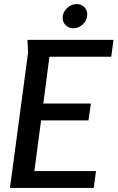

<svg xmlns="http://www.w3.org/2000/svg" viewBox="-20 -924 578 944"><path d="M115 -728H538L527 -645H223L193 -415H427L415 -332H182L149 -83H452L441 0H29L118 -665ZM409 -853Q409 -825 388 -805Q367 -785 340 -785Q318 -785 303 -800Q288 -815 288 -836Q288 -863 309 -883.5Q330 -904 357 -904Q379 -904 394 -889.5Q409 -875 409 -853Z"/></svg>

Font: Rosario SemiBold
Style: Italic
Weight: 600
Italic angle: -8.05°
Designer: Hector Gatti
Foundry: Omnibus Type
Version: Version 1.101; ttfautohint (v1.8.1.43-b0c9)